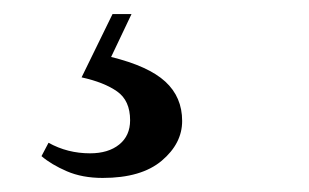

<svg xmlns="http://www.w3.org/2000/svg" viewBox="-20 -21 440 273"><path d="M96 89 140 -1H167L138 60Q191 73 215 95Q239 117 239 151Q239 183 210 207.5Q181 232 126 232Q97 232 75 222.5Q53 213 39 201L49 182Q76 197 108 197Q134 197 149.5 184.5Q165 172 165 150Q165 122 146.5 109Q128 96 96 89Z"/></svg>

Font: DeepMind Serif Display
Style: Italic
Weight: 400
Italic angle: -12°
Designer: Frank Grießhammer / Modifications: Colophon Foundry
Foundry: Colophon Foundry
Version: Version 5.003; ttfautohint (v1.8.2)